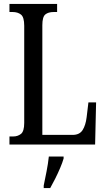

<svg xmlns="http://www.w3.org/2000/svg" viewBox="-20 -734 538 975"><path d="M28 0V-41H47Q70 -41 86.5 -54Q103 -67 103 -110V-603Q103 -647 86.5 -660Q70 -673 44 -673H28V-714H270V-673H253Q225 -673 210 -660.5Q195 -648 195 -606V-49H349Q384 -49 399.5 -73.5Q415 -98 420 -139L429 -214H468L463 0ZM202 208Q209 174 216.5 136Q224 98 228 61H303V71Q297 92 285.5 119Q274 146 260.5 173Q247 200 235 221H202Z"/></svg>

Font: Noto Serif Thai ExtraCondensed
Style: Regular
Weight: 400
Width: 2
Designer: Monotype Design Team
Foundry: Monotype Imaging Inc.
Version: Version 2.002; ttfautohint (v1.8.4.7-5d5b)